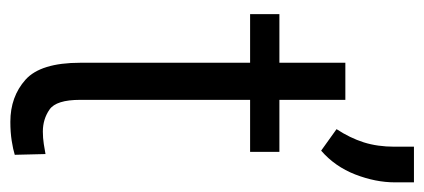

<svg xmlns="http://www.w3.org/2000/svg" viewBox="-252 -586 847 384"><g transform="rotate(90 172.0 -393.5)"><path d="M283.2 -528.3V-469.7H179.2V-129.9Q179.2 -82 198.5 -68.6Q217.8 -55.2 242.7 -55.2Q255.4 -55.2 267.6 -57.1Q279.8 -59.1 287.6 -60.5L289.1 1Q278.3 4.4 261 7.1Q243.7 9.8 223.1 9.8Q172.9 9.8 138.9 -20.5Q105 -50.8 105 -130.4V-469.7H7.8V-528.3H105V-660.2H179.2V-528.3ZM344.2 -797.4V-759.3Q344.2 -720.7 328.4 -679.9Q312.5 -639.2 280.8 -611.8L237.8 -642.6Q255.4 -669.4 264.2 -697Q272.9 -724.6 272.9 -758.3V-797.4Z"/></g></svg>

Font: Vazirmatn RD UI Light
Style: Regular
Weight: 300
Designer: Saber Rastikerdar
Foundry: Saber Rastikerdar
Version: Version 33.003